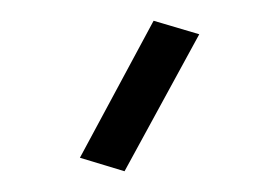

<svg xmlns="http://www.w3.org/2000/svg" viewBox="-20 -859 264 185"><path d="M128 -839 172 -826 100 -694 57 -707Z"/></svg>

Font: Mixer
Style: Regular
Weight: 400
Version: Version 1.0